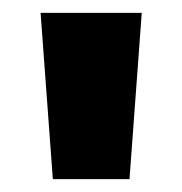

<svg xmlns="http://www.w3.org/2000/svg" viewBox="-20 -734 283 298"><path d="M200 -714 181 -456H62L43 -714Z"/></svg>

Font: Noto Sans Lao Looped UI ExCd ExBd
Style: Regular
Weight: 800
Width: 2
Designer: Mark Frömberg, Ben Mitchell
Foundry: The Fontpad Ltd
Version: Version 1.001